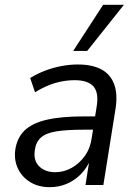

<svg xmlns="http://www.w3.org/2000/svg" viewBox="-20 -766 562 795"><path d="M186 9Q139 9 105 -12Q71 -33 54.5 -67.5Q38 -102 43 -144Q50 -195 81.5 -225.5Q113 -256 173 -270Q233 -284 325 -284H387L378 -229H326Q256 -229 213 -222Q170 -215 149 -196Q128 -177 124 -143Q118 -101 142.5 -77Q167 -53 209 -53Q244 -53 276 -70.5Q308 -88 331 -120Q354 -152 360 -196L380 -323Q390 -381 367.5 -407.5Q345 -434 289 -434Q249 -434 209 -422.5Q169 -411 125 -384L105 -443Q134 -461 167 -473.5Q200 -486 234.5 -492.5Q269 -499 302 -499Q362 -499 400 -478.5Q438 -458 453 -416.5Q468 -375 458 -313L408 0H334L351 -108H356Q340 -70 314 -44Q288 -18 255.5 -4.5Q223 9 186 9ZM283 -555 407 -746H493L341 -555Z"/></svg>

Font: Nunito Sans 10pt SemiCondensed
Style: Italic
Weight: 400
Width: 4
Italic angle: -9°
Designer: Vernon Adams
Foundry: Vernon Adams
Version: Version 3.101;gftools[0.9.27]